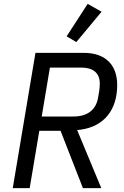

<svg xmlns="http://www.w3.org/2000/svg" viewBox="-20 -971 640 991"><path d="M182.9 -295.8H292.6L408 0H502.8L378.2 -299.7L397 -301.8C514.9 -318.2 584.9 -401.3 584.9 -532.3C584.9 -630.3 529.8 -698.2 412.3 -698.2H163L45.8 0H133.2ZM195.3 -369.7 237.6 -622.2H399.5C459.5 -622.2 495 -594.8 495 -540.5C495 -527.7 494 -513.8 492.2 -501.8L486.2 -467C475.5 -401.6 428.3 -369.7 359.7 -369.7ZM323.9 -783.4 373.9 -753.9 504.3 -910.5 432.5 -951Z"/></svg>

Font: Margiela Mono Italic Text It
Style: Regular
Weight: 400
Designer: Mike Abbink, Paul van der Laan, Pieter van Rosmalen
Foundry: Bold Monday
Version: Version 2.003 2021